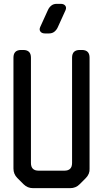

<svg xmlns="http://www.w3.org/2000/svg" viewBox="-20 -971 536 999"><path d="M103 -12Q123 8 152 8H345Q374 8 394 -12L426 -44Q448 -66 446 -94V-671Q446 -711 406 -711H395Q355 -711 355 -671V-123Q355 -83 315 -83H181Q141 -83 141 -123V-671Q141 -711 101 -711H90Q50 -711 50 -671V-94Q50 -65 70 -45ZM214 -797H235Q252 -797 263.5 -806.5Q275 -816 281 -830L321 -918Q327 -932 319.5 -941.5Q312 -951 296 -951H275Q258 -951 246.5 -941.5Q235 -932 229 -918L189 -830Q183 -816 190.5 -806.5Q198 -797 214 -797Z"/></svg>

Font: WDXL Lubrifont SC
Style: Regular
Weight: 400
Designer: [WDXL Lubrifont] Copyright 2020-2022 (c) NightFurySL2001, Skr-ZERO; [ZCOOL QingKe HuangYou] Copyright 2018-2022 (c) The 
Version: Version 2.001;hotconv 1.1.1;makeotfexe 2.6.0